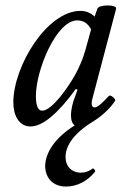

<svg xmlns="http://www.w3.org/2000/svg" viewBox="-20 -452 448 706"><path d="M92 13C136 13 192 -33 259 -125L265 -122L250 -80C245 -63 241 -45 241 -28C241 -9 246 3 255 9C186 52 147 106 146 159C147 203 175 234 223 234C261 234 300 216 329 180C332 176 325 165 320 168C306 179 291 183 277 183C244 183 221 160 221 125C221 80 258 33 325 -7C354 -25 385 -53 403 -81C407 -88 386 -106 380 -99C356 -73 339 -57 328 -57C321 -57 317 -62 317 -72C317 -78 318 -84 321 -94L407 -420C411 -436 343 -436 338 -420L328 -391C313 -405 296 -412 276 -412C153 -412 29 -209 29 -75C29 -28 50 13 92 13ZM135 -45C120 -45 112 -63 112 -99C112 -194 187 -377 264 -377C287 -377 303 -366 315 -344L294 -268C286 -239 274 -210 258 -180C234 -136 172 -45 135 -45Z"/></svg>

Font: Junicode Two Beta SemiCondensed Medium
Style: Italic
Weight: 500
Width: 4
Italic angle: -10°
Version: Version 1.063